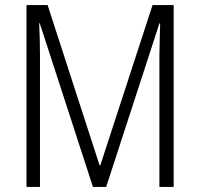

<svg xmlns="http://www.w3.org/2000/svg" viewBox="-20 -734 785 754"><path d="M345 0H397L606 -642H609C608 -592 606 -550 606 -518V0H662V-714H579L374 -85H371L167 -714H84V0H137V-517C137 -552 136 -593 134 -643H136Z"/></svg>

Font: Noto Sans Display SemiCondensed Light
Style: Regular
Weight: 300
Width: 4
Designer: Monotype Design Team
Foundry: Monotype Imaging Inc.
Version: Version 1.900